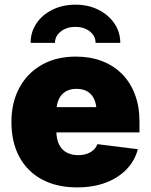

<svg xmlns="http://www.w3.org/2000/svg" viewBox="-20 -790 643 820"><path d="M309.1 10.3Q222.7 10.3 159.7 -23.4Q96.7 -57.1 62.7 -119.9Q28.8 -182.6 28.8 -269Q28.8 -352.5 63 -415.5Q97.2 -478.5 158.9 -513.4Q220.7 -548.3 304.2 -548.3Q365.7 -548.3 415.8 -529.1Q465.8 -509.8 501.5 -473.6Q537.1 -437.5 556.4 -386.2Q575.7 -335 575.7 -271V-224.6H88.9V-332.5H484.4L392.6 -310.5Q392.6 -342.8 382.8 -365Q373 -387.2 354 -398.9Q335 -410.6 306.6 -410.6Q278.8 -410.6 259.8 -398.9Q240.7 -387.2 230.7 -365Q220.7 -342.8 220.7 -310.5V-231Q220.7 -196.3 232.2 -173.1Q243.7 -149.9 264.6 -138.7Q285.6 -127.4 313.5 -127.4Q333.5 -127.4 350.1 -132.8Q366.7 -138.2 378.4 -148.7Q390.1 -159.2 396 -174.3L568.8 -152.8Q555.7 -103.5 520.5 -66.9Q485.4 -30.3 431.9 -10Q378.4 10.3 309.1 10.3ZM302.2 -770Q356.9 -770 399.9 -748.5Q442.9 -727.1 468.3 -690.2Q493.7 -653.3 493.7 -606.9H388.2Q388.2 -636.2 363.5 -655.8Q338.9 -675.3 301.8 -675.3Q265.1 -675.3 240 -655.8Q214.8 -636.2 214.8 -606.9H110.8Q110.8 -653.3 135.7 -690.2Q160.6 -727.1 204.1 -748.5Q247.6 -770 302.2 -770Z"/></svg>

Font: Inter 17pt Black
Style: Regular
Weight: 900
Version: Version 4.001;git-66647c0bb